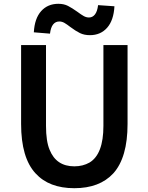

<svg xmlns="http://www.w3.org/2000/svg" viewBox="-20 -976 780 1010"><path d="M167 -64Q91 -146 91 -324V-739H222V-314Q222 -233 241 -188Q276 -101 371 -101Q416 -101 451 -121Q524 -165 524 -314V-739H651V-324Q651 -147 576 -64Q504 14 371 14Q238 14 167 -64ZM350 -834Q332 -848 319 -855.5Q306 -863 292 -863Q272 -863 259.5 -847.5Q247 -832 243 -799L158 -806Q162 -879 196.5 -917.5Q231 -956 287 -956Q316 -956 337.5 -945Q359 -934 387 -914Q407 -899 420.5 -891.5Q434 -884 448 -884Q467 -884 479.5 -900Q492 -916 496 -949L582 -943Q578 -869 543.5 -830Q509 -791 453 -791Q423 -791 400.5 -802Q378 -813 350 -834Z"/></svg>

Font: Merged Yaku Han JP SemiBold
Style: Regular
Weight: 600
Designer: Ryoko NISHIZUKA 西塚涼子 (kana, bopomofo & ideographs); Paul D. Hunt (Latin, Greek & Cyrillic); Sandoll Communications 산돌커뮤니
Foundry: Adobe
Version: Version 2.004